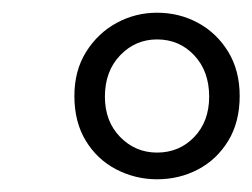

<svg xmlns="http://www.w3.org/2000/svg" viewBox="-20 -700 397 302"><path d="M227 -460Q262 -460 285.5 -484.5Q309 -509 309 -548Q309 -588 285.5 -613Q262 -638 227 -638Q193 -638 169 -613Q145 -588 145 -548Q145 -509 169 -484.5Q193 -460 227 -460ZM227 -418Q193 -418 163 -433.5Q133 -449 115 -478.5Q97 -508 97 -549Q97 -589 115.5 -618.5Q134 -648 163.5 -664Q193 -680 227 -680Q262 -680 291.5 -664Q321 -648 339 -618.5Q357 -589 357 -549Q357 -508 339 -478.5Q321 -449 291.5 -433.5Q262 -418 227 -418Z"/></svg>

Font: Source Serif 4 18pt SemiBold
Style: Italic
Weight: 600
Italic angle: -12°
Designer: Frank Grießhammer
Foundry: Adobe Systems Incorporated
Version: Version 4.004;hotconv 1.0.116;makeotfexe 2.5.65601